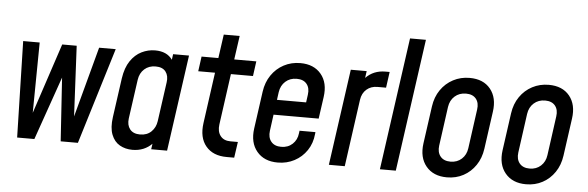

<svg xmlns="http://www.w3.org/2000/svg" viewBox="-49 -911 3317 1083"><g transform="rotate(5 1610.0 -369.0)"><path d="M74 0H171.5L297 -359L320.5 0H418L584.5 -545H490.5L383.5 -146.5L363.5 -545H281.5L149.5 -146.5L154 -545H60.5Z M727.5 12.5Q761.5 12.5 789.2 1Q817 -10.5 837.5 -31.5L833 0H923L999.5 -545H909.5L905 -513Q874 -557.5 807 -557.5Q767 -557.5 730.5 -539.5Q694 -521.5 668 -483.2Q642 -445 633 -383.5L602 -162Q593.5 -101 608.8 -62.2Q624 -23.5 655.5 -5.5Q687 12.5 727.5 12.5ZM763 -77.5Q724 -77.5 705.5 -101Q687 -124.5 692 -162L723 -383.5Q728.5 -422 754 -444.8Q779.5 -467.5 817.5 -467.5Q857 -467.5 874.8 -444Q892.5 -420.5 887 -383.5L856 -161.5Q851 -125 826.5 -101.2Q802 -77.5 763 -77.5Z M1261 6.5H1303.5L1316.5 -83.5H1274Q1236.5 -83.5 1217.5 -108Q1198.5 -132.5 1204 -173L1244 -461.5H1369L1380.5 -545.5H1255.5L1274.5 -680H1184.5L1165.5 -545.5H1070.5L1059 -461.5H1154L1114 -173Q1102.5 -90 1142.8 -41.8Q1183 6.5 1261 6.5Z M1550 12.5Q1601.5 12.5 1644.2 -10Q1687 -32.5 1714.2 -72.8Q1741.5 -113 1746.5 -167L1747.5 -177H1657.5L1655.5 -162Q1651.5 -125 1626 -101.2Q1600.5 -77.5 1562 -77.5Q1524 -77.5 1505 -100.8Q1486 -124 1491 -162L1503.5 -254.5H1759L1776.5 -378.5Q1788 -459 1747 -508.2Q1706 -557.5 1629.5 -557.5Q1578 -557.5 1535.8 -535Q1493.5 -512.5 1466 -472.2Q1438.5 -432 1431 -378.5L1401.5 -167Q1390.5 -86.5 1431.8 -37Q1473 12.5 1550 12.5ZM1616.5 -467.5Q1654.5 -467.5 1673.2 -444.5Q1692 -421.5 1686.5 -383.5L1680.5 -339.5H1515.5L1521.5 -383.5Q1527 -421.5 1552.8 -444.5Q1578.5 -467.5 1616.5 -467.5Z M1839 0H1929L1982 -380.5Q1987.5 -418.5 2012.5 -440Q2037.5 -461.5 2074 -461.5H2122.5L2135 -551.5H2111Q2044 -551.5 2000 -506L2005.5 -545H1915.5Z M2128 0H2218L2323 -750H2233Z M2508 12.5Q2559.5 12.5 2601.2 -10Q2643 -32.5 2670.2 -72.8Q2697.5 -113 2705 -167L2734.5 -378.5Q2746 -458.5 2705.8 -508Q2665.5 -557.5 2588 -557.5Q2537 -557.5 2494.8 -535.2Q2452.5 -513 2424.8 -472.8Q2397 -432.5 2389.5 -378.5L2360 -167Q2349 -86.5 2390 -37Q2431 12.5 2508 12.5ZM2520.5 -77.5Q2482.5 -77.5 2463.5 -100.8Q2444.5 -124 2449.5 -162L2480 -383.5Q2485.5 -421.5 2511.2 -444.5Q2537 -467.5 2575 -467.5Q2613 -467.5 2631.8 -444.5Q2650.5 -421.5 2645 -383.5L2614.5 -162Q2609.5 -124 2584 -100.8Q2558.5 -77.5 2520.5 -77.5Z M2956 12.5Q3007.5 12.5 3049.2 -10Q3091 -32.5 3118.2 -72.8Q3145.5 -113 3153 -167L3182.5 -378.5Q3194 -458.5 3153.8 -508Q3113.5 -557.5 3036 -557.5Q2985 -557.5 2942.8 -535.2Q2900.5 -513 2872.8 -472.8Q2845 -432.5 2837.5 -378.5L2808 -167Q2797 -86.5 2838 -37Q2879 12.5 2956 12.5ZM2968.5 -77.5Q2930.5 -77.5 2911.5 -100.8Q2892.5 -124 2897.5 -162L2928 -383.5Q2933.5 -421.5 2959.2 -444.5Q2985 -467.5 3023 -467.5Q3061 -467.5 3079.8 -444.5Q3098.5 -421.5 3093 -383.5L3062.5 -162Q3057.5 -124 3032 -100.8Q3006.5 -77.5 2968.5 -77.5Z"/></g></svg>

Font: Mohave Medium
Style: Italic
Weight: 500
Italic angle: -8°
Designer: Gumpita Rahayu
Foundry: Tokotype
Version: Version 2.002; ttfautohint (v1.8.3)